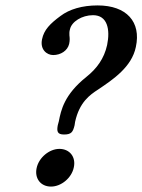

<svg xmlns="http://www.w3.org/2000/svg" viewBox="-20 -678 525 708"><path d="M238 -570C244 -598 282 -622 323 -622C376 -622 387 -570 375 -512C364 -462 337 -425 298 -394C217 -329 205 -272 197 -231L193 -216C189 -194 191 -182 216 -182C243 -182 249 -191 255 -216L257 -229C273 -301 311 -328 342 -348C397 -385 466 -431 481 -505C501 -597 447 -658 340 -658C283 -658 236 -644 203 -619C165 -591 142 -568 135 -533C127 -495 153 -475 176 -475C204 -475 229 -491 235 -516C238 -530 237 -539 236 -547C236 -554 235 -560 238 -570ZM115 -58C107 -20 130 10 168 10C206 10 244 -22 252 -60C261 -99 237 -129 199 -129C162 -129 123 -97 115 -58Z"/></svg>

Font: Libertinus Serif
Style: Bold Italic
Weight: 700
Italic angle: -12°
Designer: Philipp H. Poll, Khaled Hosny
Foundry: Caleb Maclennan
Version: Version 7.050;RELEASE